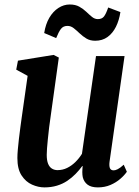

<svg xmlns="http://www.w3.org/2000/svg" viewBox="-20 -804 603 834"><path d="M173 10Q146.5 10 119.2 -2Q92 -14 73.8 -41.8Q55.5 -69.5 55.5 -117.5Q55.5 -133.5 57.5 -155.2Q59.5 -177 62.2 -201.2Q65 -225.5 68.2 -249Q71.5 -272.5 74 -291.5L100 -474.5L50.5 -501.5L58 -540.5L213 -565.5L235.5 -554L202 -313Q197 -280 193.5 -251.2Q190 -222.5 187.8 -199.2Q185.5 -176 184.2 -159Q183 -142 183 -131.5Q183 -107 189 -92.5Q195 -78 205.8 -71.5Q216.5 -65 230 -65Q252 -65 271.5 -74.5Q291 -84 307.5 -100.2Q324 -116.5 336 -136L397 -560.5H521L456 -102.5Q453.5 -84.5 457.2 -74.2Q461 -64 474 -64Q481 -64 491.2 -69Q501.5 -74 517.5 -88.5L531 -58Q520.5 -42.5 502.2 -26.8Q484 -11 459.5 -0.5Q435 10 405 10Q376 10 360.2 -2Q344.5 -14 339.5 -34.5Q338.5 -39 338 -44.8Q337.5 -50.5 337.5 -56.8Q337.5 -63 338 -69.2Q338.5 -75.5 339 -82.5L337.5 -83Q324.5 -65 308 -48.2Q291.5 -31.5 271.8 -18.2Q252 -5 227.2 2.5Q202.5 10 173 10ZM172 -660.5Q178 -699 194.2 -726.8Q210.5 -754.5 233.8 -769.5Q257 -784.5 283 -784.5Q307.5 -784.5 324.5 -775Q341.5 -765.5 354.8 -752.8Q368 -740 379.8 -730.5Q391.5 -721 405 -721Q422.5 -721 431.5 -732.2Q440.5 -743.5 450 -771.5L503 -751.5Q497.5 -715.5 483.5 -687.5Q469.5 -659.5 447 -643.2Q424.5 -627 393.5 -627Q371 -627 355 -636.8Q339 -646.5 325.8 -659.2Q312.5 -672 300 -681.8Q287.5 -691.5 273 -691.5Q254.5 -691.5 244.5 -678.2Q234.5 -665 224 -638.5Z"/></svg>

Font: Merriweather 24pt SemiCondensed
Style: Bold Italic
Weight: 700
Width: 4
Italic angle: -7.8°
Designer: Eben Sorkin
Foundry: Eben Sorkin
Version: Version 2.101